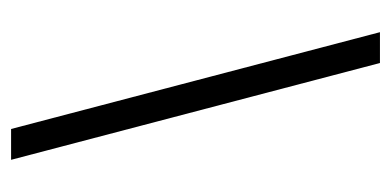

<svg xmlns="http://www.w3.org/2000/svg" viewBox="-204 -518 722 355"><g transform="rotate(-90 157.5 -341.0)"><path d="M275 0H218L39 -682H96Z"/></g></svg>

Font: Montagu Slab
Style: Regular
Weight: 400
Version: Version 1.000